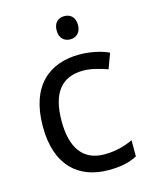

<svg xmlns="http://www.w3.org/2000/svg" viewBox="-113 -811 706 895"><g transform="rotate(-15 240.0 -363.5)"><path d="M285 -737C256 -737 233 -720 233 -681C233 -643 256 -625 285 -625C312 -625 336 -643 336 -681C336 -720 312 -737 285 -737ZM300 10C361 10 402 0 438 -19V-97C401 -80 357 -66 299 -66C198 -66 146 -137 146 -266C146 -400 197 -469 304 -469C341 -469 388 -456 420 -444L447 -517C415 -533 360 -546 306 -546C162 -546 55 -463 55 -265C55 -75 157 10 300 10Z"/></g></svg>

Font: Noto Sans Gurmukhi UI
Style: Regular
Weight: 400
Designer: Jelle Bosma - Monotype Design Team
Foundry: Monotype Imaging Inc.
Version: Version 2.004